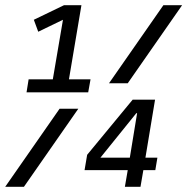

<svg xmlns="http://www.w3.org/2000/svg" viewBox="-44 -718 720 738"><path d="M66 -413H159L198 -642L103 -596L86 -642L202 -698H269L221 -413H304L295 -363H58ZM584 -698H656L447 -398H375ZM185 -300H257L48 0H-24ZM447 -64H281L291 -123L466 -335H552L515 -112H561L553 -64H507L496 0H436ZM455 -112 483 -283H480L342 -112Z"/></svg>

Font: iA Writer Mono V
Style: Regular
Weight: 400
Italic angle: -9.5°
Designer: Mike Abbink, Paul van der Laan, Pieter van Rosmalen
Foundry: Bold Monday
Version: Version 2.000